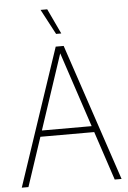

<svg xmlns="http://www.w3.org/2000/svg" viewBox="-62 -988 688 1033"><g transform="rotate(-5 282.5 -472.0)"><path d="M13 0 261 -740H304L552 0H515L276 -720H288L49 0ZM123 -264 133 -297H432L442 -264ZM269 -808 197 -944H233L297 -808Z"/></g></svg>

Font: Encode Sans Condensed Thin
Style: Regular
Weight: 100
Width: 3
Designer: Multiple Designers
Foundry: Impallari Type
Version: Version 3.002